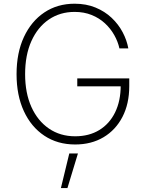

<svg xmlns="http://www.w3.org/2000/svg" viewBox="-20 -757 781 1019"><path d="M378.9 9.8Q285.6 9.8 215.6 -36.6Q145.5 -83 106.7 -167Q67.9 -251 67.9 -363.3Q67.9 -476.6 106.9 -560.5Q146 -644.5 215.3 -690.9Q284.7 -737.3 376 -737.3Q437.5 -737.3 486.8 -717Q536.1 -696.8 572.5 -662.4Q608.9 -627.9 631.1 -585.7Q653.3 -543.5 661.1 -500H613.8Q606 -536.1 586.4 -570.8Q566.9 -605.5 536.9 -633.3Q506.8 -661.1 466.3 -677.5Q425.8 -693.8 376 -693.8Q298.8 -693.8 239.5 -653.6Q180.2 -613.3 146.7 -539.1Q113.3 -464.8 113.3 -363.3Q113.3 -263.2 146.7 -189.2Q180.2 -115.2 240 -74.5Q299.8 -33.7 378.9 -33.7Q452.6 -33.7 506.8 -66.7Q561 -99.6 590.8 -160.4Q620.6 -221.2 620.6 -303.7L636.7 -298.8H390.1V-340.8H666V-299.8Q666 -206.1 629.9 -136.5Q593.8 -66.9 529.3 -28.6Q464.8 9.8 378.9 9.8ZM303.2 241.2 347.7 57.6H393.6L337.9 241.2Z"/></svg>

Font: Inter ExtraLight
Style: Regular
Weight: 250
Designer: Rasmus Andersson
Foundry: rsms
Version: Version 4.001;git-66647c0bb